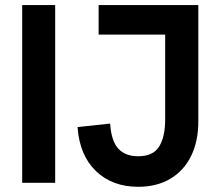

<svg xmlns="http://www.w3.org/2000/svg" viewBox="-20 -717 859 753"><path d="M67 0V-697H196.4V0ZM521.8 15.6Q420 15.6 355.9 -46.4Q291.8 -108.4 284.2 -218.6L412 -232.4Q416.4 -164.2 443.8 -134.2Q471.2 -104.2 521.8 -104.2Q580.8 -104.2 604.3 -142.5Q627.8 -180.8 627.8 -249V-581.4H366.8V-697H757.8V-241.6Q757.8 -162.4 729.2 -104.7Q700.6 -47 647.6 -15.7Q594.6 15.6 521.8 15.6Z"/></svg>

Font: Hanken Grotesk
Style: Regular
Weight: 400
Designer: Alfredo Marco Pradil
Foundry: Hanken Design Co.
Version: Version 3.013